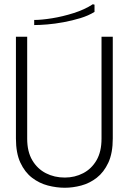

<svg xmlns="http://www.w3.org/2000/svg" viewBox="-20 -873 606 904"><path d="M511 -221V-700H458V-220Q458 -159 434.5 -118.5Q411 -78 371.5 -57.5Q332 -37 285 -37Q236 -37 196 -57.5Q156 -78 132 -118.5Q108 -159 108 -220V-700H55V-221Q55 -152 76 -107Q97 -62 131 -36Q165 -10 205.5 0.5Q246 11 285 11Q323 11 362.5 0.5Q402 -10 435.5 -36Q469 -62 490 -107Q511 -152 511 -221ZM417 -853 425 -851V-817Q396 -799 358 -787.5Q320 -776 279.5 -768.5Q239 -761 203 -758Q167 -755 141 -755V-779Q175 -779 225 -787Q275 -795 327 -811.5Q379 -828 417 -853Z"/></svg>

Font: Phudu Light
Style: Regular
Weight: 300
Version: Version 1.005;gftools[0.9.23]